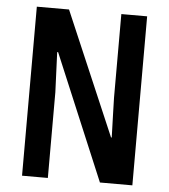

<svg xmlns="http://www.w3.org/2000/svg" viewBox="-52 -761 710 808"><g transform="rotate(5 303.5 -357.0)"><path d="M537 0H400L177 -531H173Q176 -473 177 -434.5Q178 -396 180 -362V0H71V-714H207L430 -193H433Q431 -253 430 -289Q429 -325 428 -360V-714H537Z"/></g></svg>

Font: Noto Sans Tamil ExtraCondensed SemiBold
Style: Regular
Weight: 600
Width: 2
Designer: Jelle Bosma - Monotype Design Team
Foundry: Monotype Imaging Inc.
Version: Version 2.004; ttfautohint (v1.8.4.7-5d5b)